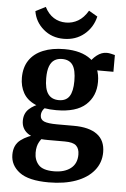

<svg xmlns="http://www.w3.org/2000/svg" viewBox="-56 -662 591 902"><g transform="rotate(5 239.0 -211.0)"><path d="M451 36Q451 85 421 122Q391 159 336.5 179Q282 199 208 199Q113 199 70 166.5Q27 134 27 84Q27 38 58.5 14Q90 -10 141 -22L175 -19Q159 -7 147 13.5Q135 34 135 65Q135 100 155.5 122.5Q176 145 228 145Q277 145 306.5 122.5Q336 100 336 57Q336 29 321 15Q306 1 267 1H186Q120 1 91 -20.5Q62 -42 62 -79Q62 -114 85 -135Q108 -156 142 -166L174 -158Q158 -148 151 -136.5Q144 -125 144 -112Q144 -92 162 -84Q180 -76 224 -76H303Q375 -76 413 -48Q451 -20 451 36ZM398 -291Q398 -224 353 -183Q308 -142 214 -142Q152 -142 113.5 -159.5Q75 -177 57.5 -208.5Q40 -240 40 -280Q40 -329 62.5 -362.5Q85 -396 127.5 -413.5Q170 -431 228 -431Q308 -431 353 -396Q398 -361 398 -291ZM154 -288Q154 -237 171 -213.5Q188 -190 222 -190Q256 -190 271.5 -213.5Q287 -237 287 -286Q287 -338 271 -361Q255 -384 221 -384Q200 -384 185 -374.5Q170 -365 162 -344Q154 -323 154 -288ZM370 -345 342 -367Q358 -396 380.5 -413.5Q403 -431 427 -431Q437 -431 447.5 -428.5Q458 -426 466 -424V-345ZM219 -479Q163 -479 123.5 -513Q84 -547 76 -597L123 -621Q140 -588 165.5 -572Q191 -556 223 -556Q254 -556 280.5 -571.5Q307 -587 327 -621L368 -597Q356 -545 316 -512Q276 -479 219 -479Z"/></g></svg>

Font: Yrsa SemiBold
Style: Regular
Weight: 600
Version: Version 2.004